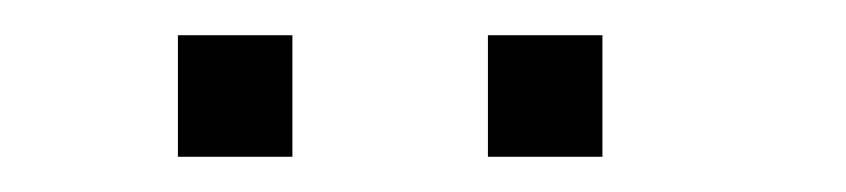

<svg xmlns="http://www.w3.org/2000/svg" viewBox="-20 -740 480 109"><path d="M81 -720V-651H146V-720H81ZM257 -720V-651H322V-720H257Z"/></svg>

Font: ChivoLight
Style: Regular
Weight: 300
Designer: Hector Gatti
Foundry: Omnibus-Type
Version: Version 1.004;PS 001.004;hotconv 1.0.88;makeotf.lib2.5.64775